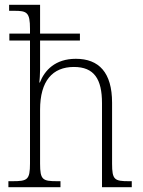

<svg xmlns="http://www.w3.org/2000/svg" viewBox="-20 -780 594 800"><path d="M15 0H232V-25H219C158 -25 147 -30 147 -98V-323C147 -443 199 -501 288 -501C372 -501 405 -451 405 -350V0H529V-25H517C457 -25 447 -31 447 -98V-352C447 -478 392 -535 296 -535C210 -535 166 -487 146 -436H144C145 -447 147 -470 147 -489V-611H313V-640H147V-760H18V-735H39C92 -735 105 -729 105 -660V-640H19V-611H105V-99C105 -30 94 -25 31 -25H15Z"/></svg>

Font: Noto Serif Devanagari SemiCondensed ExtraLight
Style: Regular
Weight: 200
Width: 4
Designer: Universal Thirst, Indian Type Foundry and the Monotype Design Team
Foundry: Monotype Imaging Inc.
Version: Version 2.004